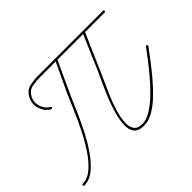

<svg xmlns="http://www.w3.org/2000/svg" viewBox="-123 -751 962 962"><g transform="rotate(-45 357.5 -270.5)"><path d="M160 -384Q157 -379 151 -382Q122 -399 111 -433Q100 -467 115 -497Q115 -497 115 -497Q115 -497 115 -497Q115 -497 115 -497Q115 -497 115 -497Q132 -533 163 -540Q194 -547 229 -547Q343 -547 456.5 -547Q570 -547 684 -547Q690 -547 690 -541Q690 -535 684 -535Q570 -535 456.5 -535Q343 -535 229 -535Q198 -535 169.5 -529.5Q141 -524 125 -492Q125 -492 125 -492Q125 -492 125 -492Q125 -492 125 -492Q125 -492 125 -492Q113 -466 122.5 -436.5Q132 -407 157 -392Q163 -389 160 -384ZM349 -546Q354 -544 351 -538Q331 -495 311 -452Q291 -409 271 -365Q271 -365 271 -365.5Q271 -366 271 -366Q271 -366 271 -366Q271 -366 271 -366Q258 -335 238 -289Q218 -243 192.5 -192Q167 -141 136.5 -96Q106 -51 71.5 -22.5Q37 6 0 6Q-6 6 -6 0Q-6 -6 0 -6Q35 -6 67.5 -34Q100 -62 129.5 -106.5Q159 -151 184 -201.5Q209 -252 228 -297Q247 -342 260 -370Q260 -370 260 -370Q260 -370 260 -370Q260 -370 260 -370.5Q260 -371 260 -371Q280 -414 300 -457Q320 -500 341 -543Q343 -549 349 -546ZM547 -539Q525 -490 504 -441Q483 -392 462 -344Q455 -327 440.5 -296Q426 -265 409.5 -227Q393 -189 381 -150Q369 -111 366.5 -78.5Q364 -46 376.5 -26Q389 -6 423 -6Q452 -6 485 -26.5Q518 -47 551.5 -79Q585 -111 615.5 -147.5Q646 -184 670.5 -216Q695 -248 710 -268Q714 -273 719 -269Q723 -266 720 -261Q703 -239 678 -205.5Q653 -172 622.5 -135.5Q592 -99 558.5 -66.5Q525 -34 490.5 -14Q456 6 423 6Q384 6 368.5 -14.5Q353 -35 354.5 -69Q356 -103 367.5 -143.5Q379 -184 395.5 -224Q412 -264 427.5 -297Q443 -330 451 -348Q472 -397 493 -446Q514 -495 535 -543Q538 -549 543 -546Q549 -544 547 -539Z"/></g></svg>

Font: FRB American Cursive Guidelines Thin
Style: Italic
Weight: 100
Italic angle: -25°
Version: Version 2.0;Modular Font Editor K font №1